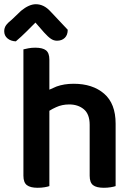

<svg xmlns="http://www.w3.org/2000/svg" viewBox="-45 -884 632 910"><path d="M189 -2Q181 1 166 3.5Q151 6 133 6Q99 6 82.5 -6.5Q66 -19 66 -51V-650Q74 -652 89 -655Q104 -658 122 -658Q157 -658 173 -645.5Q189 -633 189 -601V-459Q204 -466 223 -474Q259 -487 304 -487Q394 -487 448.5 -440Q503 -393 503 -298V-2Q495 1 479.5 3.5Q464 6 447 6Q412 6 396 -6.5Q380 -19 380 -51V-292Q380 -343 352.5 -366Q325 -389 283 -389Q249 -389 221 -376Q203 -368 189 -359ZM123 -777Q103 -757 79.5 -733.5Q56 -710 30 -688Q6 -689 -9.5 -702Q-25 -715 -25 -736Q-25 -752 -16.5 -764Q-8 -776 11 -791L55 -833Q93 -864 125 -864Q163 -864 194 -830L276 -743Q276 -718 262 -704.5Q248 -691 225 -691Q210 -691 196.5 -700Q183 -709 164 -730Z"/></svg>

Font: Baloo Bhaijaan 2 SemiBold
Style: Regular
Weight: 600
Designer: Sanskriti Dholi, Noopur Datye and Ek Type
Foundry: Ek Type
Version: Version 1.700